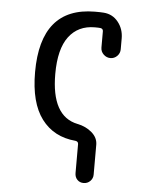

<svg xmlns="http://www.w3.org/2000/svg" viewBox="-52 -572 603 794"><g transform="rotate(5 250.0 -175.0)"><path d="M276.4 8.8Q185.5 1 135.3 -65.9Q85 -132.8 85 -259.8Q85 -529.3 309.6 -530.3Q335 -530.3 346.7 -529.3Q383.8 -526.4 406.7 -497.6Q429.7 -468.8 429.7 -429.7V-384.8Q429.7 -368.2 418 -356.4Q406.2 -344.7 390.1 -344.7Q374 -344.7 361.8 -356.4Q349.6 -368.2 349.6 -384.8V-452.1Q349.6 -462.9 338.9 -464.8Q331.1 -465.8 315.4 -465.8Q246.1 -465.8 207.5 -414.6Q168.9 -363.3 168.9 -259.8Q168.9 -84 278.3 -61.5Q313.5 -54.7 338.4 -33.2Q363.3 -11.7 363.3 17.6V141.6Q363.3 157.2 352.1 168.5Q340.8 179.7 324.7 179.7Q308.6 179.7 298.3 168.9Q288.1 158.2 288.1 141.6V21.5Q288.1 10.7 276.4 8.8Z"/></g></svg>

Font: Rounded-X Mgen+ 1mn regular
Style: Regular
Weight: 400
Designer: [Source Han Sans]
Ryoko NISHIZUKA  (kana & ideographs); Paul D. Hunt (Latin, Greek & Cyrillic); Wenlong ZHANG  (bopomofo
Version: Version 1.059.20150602